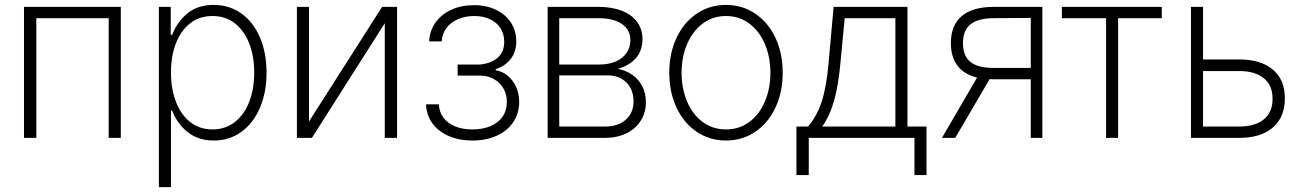

<svg xmlns="http://www.w3.org/2000/svg" viewBox="-20 -558 5267 777"><path d="M77.1 -530.3H468.8V0H419.9V-484.4H127V0H77.1Z M623 -530.3H670.9V-417H676.8Q696.8 -469.7 738.5 -503.9Q780.3 -538.1 844.7 -538.1Q908.2 -538.1 956.8 -503.4Q1005.4 -468.8 1032 -406.5Q1058.6 -344.2 1058.6 -263.7Q1058.6 -183.6 1031.7 -121.3Q1004.9 -59.1 956.5 -24.2Q908.2 10.7 845.7 10.7Q781.7 10.7 739 -23.7Q696.3 -58.1 676.8 -110.4H671.9V199.2H623ZM839.8 -34.2Q892.1 -34.2 930.4 -64.2Q968.8 -94.2 988.8 -146.7Q1008.8 -199.2 1008.8 -264.6Q1008.8 -329.6 988.8 -381.6Q968.8 -433.6 930.7 -463.4Q892.6 -493.2 839.8 -493.2Q787.6 -493.2 749.8 -463.9Q711.9 -434.6 691.9 -382.8Q671.9 -331.1 671.9 -264.6Q671.9 -198.2 692.1 -145.8Q712.4 -93.3 750.2 -63.7Q788.1 -34.2 839.8 -34.2Z M1526.4 -530.3H1586.9V0H1537.1V-463.9L1242.2 0H1181.6V-530.3H1230.5V-66.4Z M1891.6 -34.2Q1933.1 -34.2 1964.6 -47.4Q1996.1 -60.5 2013.7 -85.7Q2031.2 -110.8 2031.2 -145.5Q2031.2 -176.3 2017.1 -200.4Q2002.9 -224.6 1978.8 -238Q1954.6 -251.5 1925.8 -252H1832V-296.9H1923.8Q1970.2 -302.2 1995.4 -325.7Q2020.5 -349.1 2020.5 -388.7Q2020.5 -419.9 2005.6 -443.6Q1990.7 -467.3 1963.1 -480.2Q1935.5 -493.2 1899.4 -493.2Q1862.3 -493.2 1832.8 -480.2Q1803.2 -467.3 1786.1 -443.8Q1769 -420.4 1767.6 -390.6H1716.8Q1718.8 -433.6 1742.4 -466.8Q1766.1 -500 1806.6 -518.6Q1847.2 -537.1 1897.5 -537.1Q1948.7 -537.1 1987.8 -518.1Q2026.9 -499 2048.1 -465.8Q2069.3 -432.6 2069.3 -390.6Q2069.3 -348.6 2046.9 -319.6Q2024.4 -290.5 1986.3 -278.3V-273.4Q2012.7 -269.5 2034.4 -251.7Q2056.2 -233.9 2068.6 -206.1Q2081.1 -178.2 2081.1 -145.5Q2081.1 -99.6 2057.4 -64.2Q2033.7 -28.8 1990.7 -9Q1947.8 10.7 1891.6 10.7Q1837.9 10.7 1795.9 -7.6Q1753.9 -25.9 1729.7 -59.1Q1705.6 -92.3 1704.1 -135.7H1755.9Q1757.3 -105 1774.4 -82Q1791.5 -59.1 1821.8 -46.6Q1852.1 -34.2 1891.6 -34.2Z M2196.3 -530.3H2400.4Q2456.1 -530.3 2496.6 -514.4Q2537.1 -498.5 2558.6 -468.8Q2580.1 -439 2580.1 -398.4Q2579.6 -353 2553.5 -323Q2527.3 -293 2480.5 -279.3Q2512.7 -273.4 2538.3 -255.6Q2564 -237.8 2578.9 -209.5Q2593.8 -181.2 2593.8 -144.5Q2593.8 -102.5 2573.2 -69.8Q2552.7 -37.1 2515.1 -18.6Q2477.5 0 2428.7 0H2196.3ZM2543.9 -148.4Q2543.9 -179.2 2531 -202.9Q2518.1 -226.6 2494.4 -239.7Q2470.7 -252.9 2440.4 -252.9H2243.2V-45.9H2428.7Q2481.4 -45.9 2512.7 -73.7Q2543.9 -101.6 2543.9 -148.4ZM2531.2 -396.5Q2530.3 -438.5 2496.1 -461.4Q2461.9 -484.4 2400.4 -484.4H2243.2V-296.9H2406.2Q2443.4 -296.9 2471.7 -309.1Q2500 -321.3 2515.6 -344Q2531.2 -366.7 2531.2 -396.5Z M2688.5 -263.7Q2688.5 -342.8 2718 -405.3Q2747.6 -467.8 2799.8 -502.9Q2852.1 -538.1 2918 -538.1Q2983.9 -538.1 3036.1 -502.9Q3088.4 -467.8 3117.9 -405.3Q3147.5 -342.8 3147.5 -263.7Q3147.5 -184.6 3117.9 -122.1Q3088.4 -59.6 3036.1 -24.4Q2983.9 10.7 2918 10.7Q2852.1 10.7 2799.8 -24.4Q2747.6 -59.6 2718 -122.1Q2688.5 -184.6 2688.5 -263.7ZM3097.7 -263.7Q3097.7 -327.1 3075.4 -379.6Q3053.2 -432.1 3012.5 -462.6Q2971.7 -493.2 2918 -493.2Q2864.3 -493.2 2823.5 -462.4Q2782.7 -431.6 2760.5 -379.4Q2738.3 -327.1 2738.3 -263.7Q2738.3 -199.7 2760.5 -147.2Q2782.7 -94.7 2823.5 -64.5Q2864.3 -34.2 2918 -34.2Q2971.7 -34.2 3012.5 -64.5Q3053.2 -94.7 3075.4 -147.2Q3097.7 -199.7 3097.7 -263.7Z M3203.1 -45.9H3250Q3286.1 -87.9 3305.2 -146.2Q3324.2 -204.6 3333 -300.8L3353.5 -530.3H3652.3V-45.9H3729.5V150.4H3680.7V0H3252.9V150.4H3203.1ZM3603.5 -45.9V-484.4H3398.4L3380.9 -300.8Q3373 -214.4 3356 -152.6Q3338.9 -90.8 3307.6 -45.9Z M4151.4 -237.3H3999L3984.9 -237.8L3845.7 0H3792L3934.1 -244.1Q3881.8 -256.8 3855 -292Q3828.1 -327.1 3828.1 -383.8Q3828.1 -456.1 3872.3 -493.2Q3916.5 -530.3 4002.9 -530.3H4198.2V0H4151.4ZM3999 -283.2H4151.4V-485.4L4002.9 -484.4Q3939 -484.4 3908 -460Q3877 -435.5 3877 -383.8Q3877 -332 3907 -307.6Q3937 -283.2 3999 -283.2Z M4277.3 -530.3H4681.6V-484.4H4504.9V0H4456.1V-484.4H4277.3Z M5179.7 -160.2Q5179.7 -84 5131.1 -42Q5082.5 0 4995.1 0H4799.8V-530.3H4848.6V-317.4H4995.1Q5082.5 -317.4 5131.1 -276.4Q5179.7 -235.4 5179.7 -160.2ZM4995.1 -45.9Q5058.1 -45.9 5094 -74.5Q5129.9 -103 5129.9 -158.2Q5129.9 -213.4 5094 -241.9Q5058.1 -270.5 4995.1 -270.5H4848.6V-45.9Z"/></svg>

Font: Pretendard JP ExtraLight
Style: Regular
Weight: 200
Designer: Base glyphs from Inter by Rasmus Andersson; Hangeul glyphs from Noto Sans CJK(Source Han Sans) by Jang Soo-young and Kan
Foundry: Kil Hyung-jin
Version: Version 1.309